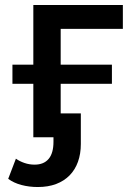

<svg xmlns="http://www.w3.org/2000/svg" viewBox="-20 -552 539 772"><path d="M132 200Q97.5 200 66.2 191.8Q35 183.5 13 167L44 86Q58.5 96.5 78.2 103.2Q98 110 119 110Q156 110 175.5 87Q195 64 195 18V0H114V-215H30V-292H114V-532H474V-436H224V-292H430V-215H224V-96H305V27Q305 66.5 293.5 98.5Q282 130.5 260 153Q238 175.5 205.8 187.8Q173.5 200 132 200Z"/></svg>

Font: Argentum Sans
Style: Regular
Weight: 400
Designer: Julieta Ulanovsky, Owen Earl, Chris M. Simpson, Rasmus Andersson, Cristiano Sobral
Foundry: The Argentum Sans Project Authors
Version: Version 3.135; ttfautohint (v1.8.4.7-5d5b-dirty)